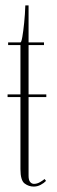

<svg xmlns="http://www.w3.org/2000/svg" viewBox="-20 -680 209 709"><path d="M104.5 9Q86 9 70.8 -2.5Q55.5 -14 55.5 -55.5V-321.5H8V-331.5H55.5V-513.5H10V-523.5H55.5Q59 -523.5 62.5 -543.8Q66 -564 69.2 -595.5Q72.5 -627 73.5 -660H85.5V-523.5H142.5V-513.5H85.5V-331.5H151V-321.5H85.5V-31Q85.5 -14.5 91.5 -7.8Q97.5 -1 105.5 -1Q117 -1 128.8 -8Q140.5 -15 144.5 -19L150 -12Q142.5 -4 130.2 2.5Q118 9 104.5 9Z"/></svg>

Font: Imbue 100pt Thin
Style: Regular
Weight: 100
Designer: Tyler Finck
Foundry: Etcetera Type Company
Version: Version 1.102; ttfautohint (v1.8.3)